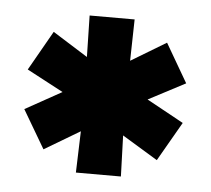

<svg xmlns="http://www.w3.org/2000/svg" viewBox="-36 -757 466 425"><g transform="rotate(5 197.0 -544.5)"><path d="M21 -500 102 -545 21 -588 71 -676 149 -627 147 -719H247L245 -627L323 -674L373 -588L291 -545L373 -500L323 -413L244 -461L247 -370H147L150 -462L71 -415Z"/></g></svg>

Font: Trueno
Style: ExBd
Weight: 800
Designer: Julieta Ulanovsky
Foundry: Julieta Ulanovsky
Version: Version 3.001b